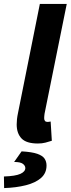

<svg xmlns="http://www.w3.org/2000/svg" viewBox="-48 -720 360 978"><path d="M145 11Q86 11 61.5 -15Q37 -41 37 -86Q37 -99 38.5 -113Q40 -127 44 -146L155 -700H292L179 -141Q178 -133 177.5 -128Q177 -123 177 -118Q177 -99 194 -99Q197 -99 200.5 -99.5Q204 -100 210 -101L216 -3Q201 2 183.5 6.5Q166 11 145 11ZM-27 238 -28 179Q31 177 56 165.5Q81 154 81 136Q81 124 68.5 114.5Q56 105 24 105L62 51Q115 54 142 63.5Q169 73 179 88Q189 103 189 123Q189 162 161 186.5Q133 211 84 223.5Q35 236 -27 238Z"/></svg>

Font: Source Sans 3 ExtraLight
Style: Bold Italic
Weight: 700
Italic angle: -11°
Version: Version 3.052;hotconv 1.1.0;makeotfexe 2.6.0